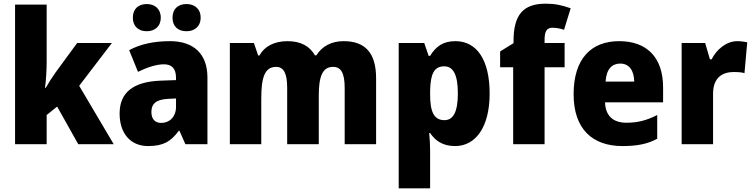

<svg xmlns="http://www.w3.org/2000/svg" viewBox="-20 -785 4097 1045"><path d="M234 -451V-760H62V0H234V-159L291 -205L406 0H599L411 -318L589 -551H400L282 -390C266 -368 243 -332 229 -307H225C231 -351 234 -406 234 -451Z M703 -689C703 -640 735 -615 779 -615C821 -615 855 -640 855 -689C855 -738 821 -763 779 -763C735 -763 703 -738 703 -689ZM919 -689C919 -640 950 -615 995 -615C1038 -615 1072 -640 1072 -689C1072 -738 1038 -763 995 -763C951 -763 919 -738 919 -689ZM905 -561C816 -561 742 -544 683 -512L731 -394C782 -419 832 -435 872 -435C914 -435 938 -413 938 -362V-349L853 -346C708 -340 631 -284 631 -167C631 -58 691 10 786 10C869 10 910 -15 953 -73H957L989 0H1109V-363C1109 -493 1033 -561 905 -561ZM896 -247 938 -249V-203C938 -150 903 -116 858 -116C825 -116 804 -135 804 -176C804 -220 830 -244 896 -247Z M1850 -561C1785 -561 1733 -534 1702 -484H1694C1667 -531 1621 -561 1545 -561C1471 -561 1418 -531 1392 -483H1385L1362 -551H1231V0H1402V-248C1402 -362 1420 -421 1483 -421C1524 -421 1543 -386 1543 -307V0H1715V-264C1715 -367 1734 -421 1793 -421C1835 -421 1856 -389 1856 -307V0H2027V-359C2027 -499 1966 -561 1850 -561Z M2459 -561C2391 -561 2352 -532 2321 -481H2313L2289 -551H2150V240H2321V35C2321 3 2319 -28 2316 -61H2321C2348 -21 2388 10 2457 10C2568 10 2645 -92 2645 -276C2645 -459 2575 -561 2459 -561ZM2398 -424C2446 -424 2472 -379 2472 -277C2472 -176 2447 -131 2399 -131C2341 -131 2321 -178 2321 -271V-291C2323 -382 2342 -424 2398 -424Z M3053 -419V-551H2944V-570C2944 -615 2957 -634 2986 -634C3010 -634 3031 -629 3050 -623L3086 -740C3038 -757 3001 -765 2950 -765C2827 -765 2775 -704 2775 -561V-550L2702 -505V-419H2773V0H2944V-419Z M3350 -561C3197 -561 3102 -465 3102 -272C3102 -82 3205 10 3368 10C3450 10 3506 -2 3557 -30V-159C3500 -130 3452 -117 3389 -117C3314 -117 3275 -158 3273 -228H3589V-310C3589 -474 3499 -561 3350 -561ZM3356 -439C3405 -439 3431 -400 3432 -341H3276C3280 -409 3311 -439 3356 -439Z M3993 -561C3932 -561 3879 -514 3853 -462H3844L3818 -551H3690V0H3861V-275C3861 -367 3917 -393 3973 -393C4002 -393 4018 -391 4032 -387L4047 -555C4032 -558 4011 -561 3993 -561Z"/></svg>

Font: Noto Sans Bengali SemiCondensed ExtraBold
Style: Regular
Weight: 800
Width: 4
Designer: Joana Ranito - Universal Thirst; Jelle Bosma - Monotype Design Team
Foundry: Universal Thirst ehf.
Version: Version 3.000